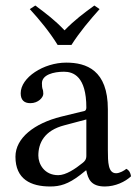

<svg xmlns="http://www.w3.org/2000/svg" viewBox="-20 -666 497 696"><path d="M293 -48C299 -17 310 10 360 10C398 10 434 -7 455 -27C453 -39 449 -48 438 -54C431 -48 414 -38 401 -38C372 -38 371 -77 371 -123V-270C371 -412 293 -439 220 -439C138 -439 55 -385 55 -328C55 -304 67 -292 90 -292C119 -292 137 -313 137 -326C137 -333 136 -340 134 -344C133 -347 132 -353 132 -364C132 -395 174 -406 212 -406C246 -406 293 -389 293 -276C293 -269 290 -265 287 -264L201 -243C105 -219 36 -166 36 -98C36 -16 92 10 162 10C197 10 227 2 271 -32L291 -48ZM293 -233V-101C293 -88 287 -81 279 -75C253 -54 219 -31 191 -31C141 -31 119 -71 119 -102C119 -147 140 -193 214 -212ZM189 -503H239C268 -549 306 -594 341 -633L322 -646C285 -619 251 -594 214 -556C180 -592 147 -617 108 -646L88 -633C123 -595 160 -550 189 -503Z"/></svg>

Font: Libertinus Serif
Style: Regular
Weight: 400
Designer: Philipp H. Poll, Khaled Hosny
Foundry: Caleb Maclennan
Version: Version 7.050;RELEASE